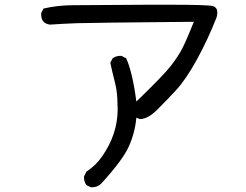

<svg xmlns="http://www.w3.org/2000/svg" viewBox="-20 -725 1040 811"><path d="M369 66H364L345 57Q335 43 335 26V20L345 0Q384 -25 411 -64Q477 -158 477 -264Q477 -272 475.5 -308.5Q474 -345 464 -383Q454 -421 446 -460L456 -479Q470 -489 487 -489H493L513 -479Q540 -419 556 -296Q669 -405 701 -446Q733 -487 750.5 -521.5Q768 -556 799 -633Q362 -629 305 -627Q248 -625 191 -621Q154 -626 154 -664V-670L164 -689Q225 -703 289.5 -703Q354 -703 606 -705H697Q862 -705 880 -699Q898 -693 898 -672Q898 -663 895 -652Q859 -560 812.5 -475Q766 -390 724 -344.5Q682 -299 643 -260.5Q604 -222 571 -222L556 -228Q550 -163 523.5 -105Q497 -47 407 51Q392 66 369 66Z"/></svg>

Font: Xiaolai SC
Style: Regular
Weight: 400
Designer: Nozomi Seto 瀬戸のぞみ
Version: Version 3.11;December 4, 2020;FontCreator 13.0.0.2613 64-bit